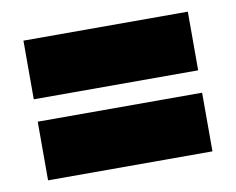

<svg xmlns="http://www.w3.org/2000/svg" viewBox="-51 -557 602 490"><g transform="rotate(-10 250.0 -312.0)"><path d="M463 -283V-131H37V-283ZM463 -493V-341H37V-493Z"/></g></svg>

Font: Blinker ExtraBold
Style: Regular
Weight: 800
Designer: Juergen Huber
Foundry: supertype
Version: Version 1.017;hotconv 1.0.117;makeotfexe 2.5.65602